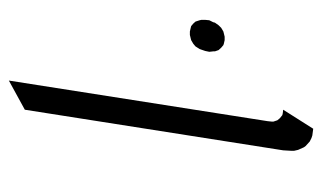

<svg xmlns="http://www.w3.org/2000/svg" viewBox="-167 -561 728 434"><g transform="rotate(-90 197.0 -344.0)"><path d="M73.2 -43V-50.8L74.2 -67.9L166 -651.9L231.9 -688L140.1 -103L139.2 -94.2V-89.8L142.1 -81.1L147 -75.2L153.8 -69.8L158.2 -68.8L166 -67.9L123 0L107.9 -2L102.1 -3.9L94.2 -7.8L84 -17.1L81.1 -21L75.2 -34.2ZM296.9 -234.9 298.8 -244.1 301.8 -252.9 303.2 -256.8 309.1 -266.1 314.9 -271 323.2 -275.9 327.1 -276.9 335 -278.8H342.8L351.1 -276.9L355 -275.9L360.8 -271L365.2 -266.1L368.2 -256.8L369.1 -252.9V-244.1L368.2 -234.9L363.8 -226.1L362.8 -222.2L356.9 -213.9L351.1 -208L342.8 -203.1L338.9 -202.1L331.1 -200.2H323.2L314.9 -202.1L312 -203.1L306.2 -208L300.8 -213.9L297.9 -222.2V-226.1Z"/></g></svg>

Font: Petahja
Style: Italic
Weight: 400
Designer: T. Christopher White
Version: Version 1.1